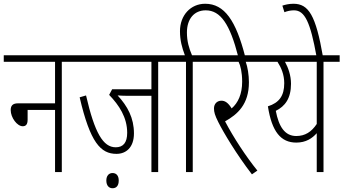

<svg xmlns="http://www.w3.org/2000/svg" viewBox="-20 -916 1828 1022"><path d="M0 -622V-587H273V-366H76C46 -366 37 -352 37 -330C37 -290 71 -244 101 -244C118 -244 127 -254 127 -279V-331H273V0H309V-587H395V-622Z M822 -587H908V-622H383V-587H786V-441H577L561 -411C614 -356 657 -291 657 -209C657 -157 636 -132 596 -132C529 -132 484 -208 438 -408L404 -398C460 -157 516 -97 600 -97C650 -97 693 -130 693 -206C693 -288 659 -351 606 -408C622 -407 640 -406 658 -406H786V0H822ZM546 45C546 73 561 86 579 86C599 86 612 73 612 45C612 20 600 5 579 5C560 5 546 19 546 45Z M970 -587V0H1006V-587H1092V-622H1002C986 -659 975 -696 975 -743C975 -816 1014 -861 1075 -861C1154 -861 1204 -787 1248 -615H1285C1236 -806 1175 -896 1072 -896C995 -896 938 -835 938 -750C938 -701 949 -662 964 -622H896V-587Z M1350 -8C1290 -82 1223 -184 1178 -270C1244 -307 1305 -360 1305 -478C1305 -517 1298 -560 1288 -587H1381V-622H1080V-587H1250C1260 -567 1269 -532 1269 -481C1269 -415 1247 -368 1213 -339C1196 -367 1179 -380 1159 -380C1135 -380 1119 -363 1119 -339C1119 -319 1124 -302 1142 -266C1169 -212 1239 -94 1321 12Z M1788 -622H1369V-587H1457C1477 -556 1493 -519 1493 -473C1493 -406 1466 -369 1406 -350C1427 -215 1475 -157 1557 -157C1609 -157 1642 -180 1666 -207V0H1702V-587H1788ZM1448 -326C1497 -350 1529 -392 1529 -470C1529 -515 1514 -556 1497 -587H1666V-256C1638 -214 1604 -192 1557 -192C1496 -192 1464 -242 1448 -326Z M1665 -615H1699C1661 -834 1623 -896 1542 -896C1518 -896 1498 -891 1483 -886L1494 -851C1509 -857 1526 -861 1545 -861C1603 -861 1632 -797 1665 -615Z"/></svg>

Font: Noto Sans ExtraCondensed ExtraLight
Style: Italic
Weight: 200
Width: 2
Italic angle: -12°
Designer: Monotype Design Team
Foundry: Monotype Imaging Inc.
Version: Version 2.013